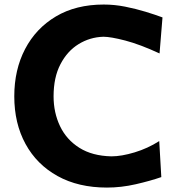

<svg xmlns="http://www.w3.org/2000/svg" viewBox="-20 -825 795 859"><path d="M458.5 14.2Q330.6 14.2 237.5 -37.4Q144.5 -88.9 94.2 -180.9Q43.9 -272.9 43.9 -394Q43.9 -513.2 92.3 -605.7Q140.6 -698.2 230.2 -751.5Q319.8 -804.7 444.3 -804.7Q492.2 -804.7 540 -795.2Q587.9 -785.6 631.1 -772.5Q674.3 -759.3 707 -747.1L693.8 -585.9Q606 -626.5 540.5 -643.6Q475.1 -660.6 442.4 -660.6Q382.3 -658.7 331.8 -627.7Q281.2 -596.7 250.5 -537.8Q219.7 -479 219.7 -394Q219.7 -321.3 248.5 -260.7Q277.3 -200.2 335 -163.8Q392.6 -127.4 478.5 -125.5Q523.4 -125.5 582.3 -143.3Q641.1 -161.1 692.4 -193.8L701.7 -32.7Q652.3 -15.6 587.4 -0.7Q522.5 14.2 458.5 14.2Z"/></svg>

Font: Pinar-FD Bold
Style: Regular
Weight: 700
Designer: Amin Abedi
Version: Version 3.000